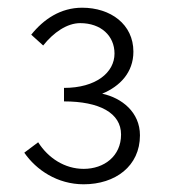

<svg xmlns="http://www.w3.org/2000/svg" viewBox="-20 -912 442 498"><path d="M197 -434C279 -434 343 -481 343 -561C343 -621 296 -658 245 -669C291 -688 326 -724 326 -778C326 -849 267 -892 193 -892C137 -892 93 -862 61 -822L92 -794C119 -828 154 -852 188 -852C242 -852 277 -819 277 -773C277 -724 229 -684 146 -684V-649C238 -649 294 -619 294 -563C294 -507 250 -474 197 -474C148 -474 105 -502 79 -543L43 -516C74 -471 129 -434 197 -434Z"/></svg>

Font: Noto Sans T Chinese Light
Style: Regular
Weight: 300
Designer: Ryoko NISHIZUKA (kana & ideographs); Paul D. Hunt (Latin, Greek & Cyrillic); Wenlong ZHANG (bopomofo); Sandoll Communica
Foundry: Adobe Systems Incorporated
Version: Version 1.000;PS 1;hotconv 1.0.78;makeotf.lib2.5.61930